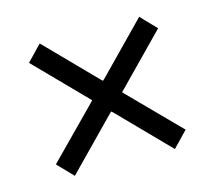

<svg xmlns="http://www.w3.org/2000/svg" viewBox="-71 -624 674 599"><g transform="rotate(-15 266.5 -324.5)"><path d="M53.7 -160.6 210 -319.3 214.8 -324.7 210 -329.6 54.7 -488.3 102.5 -538.1 257.8 -379.4 263.2 -374.5 268.6 -379.4 423.8 -538.1 471.7 -488.3 316.4 -329.6 311.5 -324.7 316.4 -319.3 472.7 -160.6 424.8 -110.8 268.6 -270.5 263.2 -275.4 257.8 -270.5 101.6 -110.8Z"/></g></svg>

Font: Vazir Light UI
Style: Light-UI
Weight: 300
Designer: Saber Rastikerdar
Foundry: Saber Rastikerdar
Version: Version 30.0.0